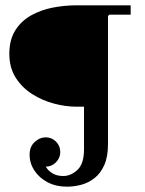

<svg xmlns="http://www.w3.org/2000/svg" viewBox="-20 -690 545 720"><path d="M295 -130V-290H265Q226 -290 182.5 -301.5Q139 -313 101 -337Q63 -361 39 -398.5Q15 -436 15 -488Q15 -541 37.5 -576.5Q60 -612 97 -632.5Q134 -653 178 -661.5Q222 -670 265 -670H470V-635H390L385 -630V-150ZM231 10Q190 10 158.5 -6.5Q127 -23 109 -50.5Q91 -78 91 -110Q91 -140 110 -157.5Q129 -175 151 -175Q174 -175 190 -159Q206 -143 206 -120Q206 -98 190 -81.5Q174 -65 151 -65Q145 -65 137 -67.5Q129 -70 122 -74.5Q115 -79 110 -84H140Q148 -68 158 -56Q168 -44 182.5 -37Q197 -30 218 -30Q245 -30 270 -52.5Q295 -75 295 -130L385 -150Q385 -103 371.5 -72Q358 -41 335.5 -23Q313 -5 286 2.5Q259 10 231 10Z"/></svg>

Font: Brygada 1918
Style: Regular
Weight: 400
Designer: Mateusz Machalski | Borys Kosmynka | Przemek Hoffer
Foundry: NIEPODLEGLA 2018
Version: Version 3.006